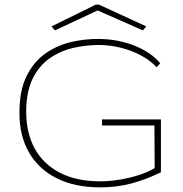

<svg xmlns="http://www.w3.org/2000/svg" viewBox="-20 -798 790 828"><path d="M413 10Q301 10 223 -30Q145 -70 104.5 -141.5Q64 -213 64 -308Q63 -405 94 -468.5Q125 -532 176 -567.5Q227 -603 287.5 -617Q348 -631 408 -630Q491 -629 561.5 -600.5Q632 -572 671 -525L655 -508Q629 -537 588 -559Q547 -581 499.5 -592.5Q452 -604 407 -604Q350 -604 294.5 -591Q239 -578 193.5 -546Q148 -514 120.5 -458Q93 -402 93 -316Q93 -224 130 -157Q167 -90 238.5 -53Q310 -16 413 -16Q453 -16 497.5 -23.5Q542 -31 581.5 -44Q621 -57 647 -73L646 -257H420V-283H674V-55Q608 -23 545.5 -6.5Q483 10 413 10ZM217 -667 202 -684 393 -778H407L611 -684L596 -667L401 -753Z"/></svg>

Font: Inconsolata ExtraExpanded ExtraLight
Style: Regular
Weight: 200
Width: 8
Monospace: yes
Designer: Raph Levien, Cyreal, Brenton Simpson
Foundry: Raph Levien, Cyreal, Google
Version: Version 3.100; ttfautohint (v1.8.4.7-5d5b)